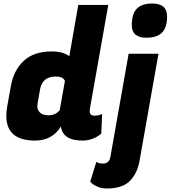

<svg xmlns="http://www.w3.org/2000/svg" viewBox="-20 -787 972 1094"><path d="M491 -154Q491 -128 517.5 -128Q544 -128 562 -138L557 -25Q509 14 449 14Q339 14 327 -66Q277 14 180 14Q16 14 16 -127Q16 -151 21 -180L42 -297Q58 -387 115.5 -440.5Q173 -494 275 -494Q338 -494 375 -467L426 -759H597L492 -166Q491 -160 491 -154ZM195 -202Q193 -193 193 -177Q193 -161 208 -145.5Q223 -130 258.5 -130Q294 -130 320 -158L350 -326Q339 -351 298 -351Q221 -351 208 -277Z M588 287Q561 287 537.5 277.5Q514 268 504 258L494 248L529 135Q541 145 567 145Q602 145 609 107L713 -481H883L775 130Q762 202 719.5 244.5Q677 287 588 287ZM731 -644Q731 -708 759.5 -737.5Q788 -767 848 -767Q932 -767 932 -693Q932 -630 903 -601Q874 -572 814 -572Q731 -572 731 -644Z"/></svg>

Font: Fugaz One
Style: Regular
Weight: 400
Designer: Daniel Hernandez
Foundry: Daniel Hernandez
Version: Version 1.002